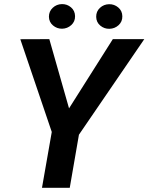

<svg xmlns="http://www.w3.org/2000/svg" viewBox="-20 -898 710 918"><path d="M215.8 -710.9 310.1 -379.9 519.5 -710.9H669.9L357.4 -253.9L313.5 0H180.7L227.5 -267.1L77.1 -710.4ZM213.9 -817.9Q213.9 -843.8 232.2 -860.8Q250.5 -877.9 275.9 -878.4Q300.8 -878.9 319.6 -862.8Q338.4 -846.7 338.9 -820.8Q339.4 -794.9 320.8 -778.1Q302.2 -761.2 276.9 -760.7Q252.4 -760.3 233.4 -776.4Q214.4 -792.5 213.9 -817.9ZM439.9 -817.4Q439.5 -843.3 457.8 -860.4Q476.1 -877.4 501.5 -877.9Q526.4 -878.4 545.4 -862.3Q564.5 -846.2 564.9 -820.3Q565.4 -794.4 546.9 -777.6Q528.3 -760.7 502.9 -760.3Q478.5 -759.8 459.5 -775.6Q440.4 -791.5 439.9 -817.4Z"/></svg>

Font: Roboto SemiBold
Style: Italic
Weight: 600
Designer: Christian Robertson
Foundry: Google
Version: Version 3.009; 2024